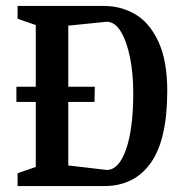

<svg xmlns="http://www.w3.org/2000/svg" viewBox="-20 -624 620 644"><path d="M541 -319Q541 -156 486 -78Q431 0 330 0H39V-43L100 -64V-282H35V-333H100V-540L39 -561V-604H330Q385 -604 433 -576.5Q481 -549 511 -485Q541 -421 541 -319ZM427 -312Q427 -377 416 -431.5Q405 -486 385 -518.5Q365 -551 338 -551L209 -538V-333H298L297 -282H209V-69L338 -54Q379 -54 403 -123.5Q427 -193 427 -312Z"/></svg>

Font: Grenze Medium
Style: Regular
Weight: 500
Designer: Renata Polastri
Foundry: Omnibus-Type
Version: Version 1.002; ttfautohint (v1.8)